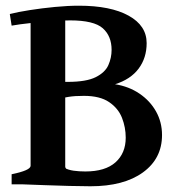

<svg xmlns="http://www.w3.org/2000/svg" viewBox="-20 -650 641 677"><path d="M551.3 -173.8Q551.3 -90.8 483.9 -42Q416.5 6.8 298.8 6.8Q266.1 6.8 223.6 5.6Q181.2 4.4 138.2 2.9Q95.2 1.5 60.1 0L205.1 -59.1Q220.2 -50.8 239.5 -48.1Q258.8 -45.4 280.8 -45.4Q351.1 -45.4 387.2 -77.6Q423.3 -109.9 423.3 -164.6Q423.3 -200.7 410.2 -234.4Q397 -268.1 364.7 -290Q332.5 -312 275.9 -312Q243.7 -312 222.7 -308.6Q201.7 -305.2 183.6 -300.8L178.7 -361.3H219.2Q284.2 -361.3 317.4 -377.9Q350.6 -394.5 362.1 -420.4Q373.5 -446.3 373.5 -474.1Q373.5 -522.9 342.3 -550.5Q311 -578.1 227.5 -578.1Q201.7 -578.1 163.6 -575.4Q125.5 -572.8 86.9 -568.6Q48.3 -564.5 21 -559.6L14.6 -600.6Q43.5 -607.9 85.7 -614.5Q127.9 -621.1 173.6 -625.5Q219.2 -629.9 258.3 -629.9Q370.1 -629.9 433.6 -594.7Q497.1 -559.6 497.1 -498Q497.1 -445.8 468.8 -408Q440.4 -370.1 385.7 -353Q434.6 -345.2 471.9 -319.8Q509.3 -294.4 530.3 -256.8Q551.3 -219.2 551.3 -173.8ZM21 0V-35.6Q87.9 -49.3 87.9 -65.4V-590.8L210 -601.1V-62Q210 -56.2 222.2 -47.4Q234.4 -38.6 270 -32.2V0Z"/></svg>

Font: Gentium Plus
Style: Bold
Weight: 700
Designer: Victor Gaultney, Annie Olsen, Iska Routamaa, Becca Hirsbrunner
Foundry: SIL International
Version: Version 6.101